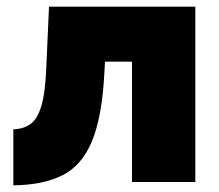

<svg xmlns="http://www.w3.org/2000/svg" viewBox="-20 -546 656 576"><path d="M20 10V-158Q50 -159 71 -173.5Q92 -188 104 -228Q116 -268 119 -345L127 -526H566V0H376V-361H295L293 -325Q286 -195 256 -122.5Q226 -50 168 -20.5Q110 9 20 10Z"/></svg>

Font: Raleway Black
Style: Regular
Weight: 900
Designer: Matt McInerney, Pablo Impallari, Rodrigo Fuenzalida
Foundry: Matt McInerney, Pablo Impallari, Rodrigo Fuenzalida
Version: Version 4.026